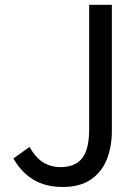

<svg xmlns="http://www.w3.org/2000/svg" viewBox="-20 -753 575 787"><path d="M236.6 13.4Q167.3 13.4 117.4 -16.3Q67.6 -46.1 34.9 -103.5L101 -150.6Q125.9 -106.5 157.3 -87.2Q188.7 -68 227.9 -68Q287.7 -68 316.6 -104.3Q345.5 -140.5 345.5 -223.9V-733.4H438.5V-215.4Q438.5 -152.2 418 -100.2Q397.5 -48.2 352.9 -17.4Q308.4 13.4 236.6 13.4Z"/></svg>

Font: Noto Sans SC Thin
Style: Regular
Weight: 100
Designer: Ryoko NISHIZUKA 西塚涼子 (kana, bopomofo & ideographs); Paul D. Hunt (Latin, Greek & Cyrillic); Sandoll Communications 산돌커뮤니
Foundry: Adobe
Version: Version 2.004-H2;hotconv 1.0.118;makeotfexe 2.5.65603